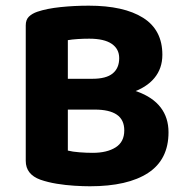

<svg xmlns="http://www.w3.org/2000/svg" viewBox="-20 -642 654 677"><path d="M388.8 -364.2V-255.6H166.3V-364.2ZM314.1 -255.6 325.6 -339.1Q408.8 -339.1 463.7 -319.2Q518.6 -299.4 546.4 -263.2Q574.2 -226.9 574.2 -175.6Q574.2 -79.3 502.2 -32.2Q430.3 14.8 297.1 14.8Q273.2 14.8 242.4 12.9Q211.6 11 180.2 5.9Q148.9 0.8 122.6 -8.3Q70.8 -27.1 70.8 -74.8V-552.6Q70.8 -572.4 81.9 -583.3Q93.1 -594.2 111.4 -600.5Q145.4 -612 193.7 -617Q242.1 -622 293 -622Q416.6 -622 484.5 -579.3Q552.5 -536.5 552.5 -448.9Q552.5 -400.8 524.4 -366.9Q496.3 -332.9 442.8 -315.2Q389.3 -297.5 312.6 -297.5L305.8 -364.2Q354.4 -364.2 377.3 -383Q400.3 -401.7 400.3 -437Q400.3 -469.6 373.7 -487.6Q347.2 -505.6 294.5 -505.6Q274.9 -505.6 253.9 -504.3Q232.8 -502.9 219.2 -500.4V-111.1Q235.6 -106.8 260.2 -105Q284.9 -103.1 307 -103.1Q357.3 -103.1 387.8 -122.4Q418.2 -141.6 418.2 -182.2Q418.2 -219.7 391.9 -237.7Q365.6 -255.6 314.1 -255.6Z"/></svg>

Font: Baloo Bhaijaan 2
Style: Regular
Weight: 400
Designer: Sanskriti Dholi, Noopur Datye and Ek Type
Foundry: Ek Type
Version: Version 1.701